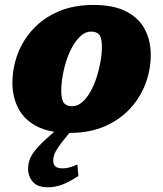

<svg xmlns="http://www.w3.org/2000/svg" viewBox="-20 -536 676 796"><path d="M367.5 -515.5Q452 -515.5 504.2 -488Q556.5 -460.5 580.8 -413.8Q605 -367 605 -309Q605 -246.5 583 -188.5Q561 -130.5 518.5 -84.8Q476 -39 413.5 -12Q351 15 269 15Q184.5 15 132.2 -12.5Q80 -40 55.8 -87Q31.5 -134 31.5 -191.5Q31.5 -254 53.2 -312Q75 -370 117.8 -416Q160.5 -462 223.2 -488.8Q286 -515.5 367.5 -515.5ZM279 -95.5Q300.5 -95.5 319.5 -111.5Q338.5 -127.5 353.8 -154Q369 -180.5 379.8 -213.2Q390.5 -246 396.5 -279.5Q402.5 -313 402.5 -342Q402.5 -378 391.8 -391.5Q381 -405 357.5 -405Q335.5 -405 316.8 -389Q298 -373 282.5 -346.5Q267 -320 256.2 -287.5Q245.5 -255 239.8 -221.5Q234 -188 234 -158.5Q234 -122.5 245 -109Q256 -95.5 279 -95.5ZM259.5 25.5Q234 55.5 221.2 74.8Q208.5 94 204.5 106.2Q200.5 118.5 200.5 129Q200.5 146 209.8 154Q219 162 240 162Q255 162 268 158.2Q281 154.5 301 146L305 193.5Q263.5 220.5 235 230.5Q206.5 240.5 179 240.5Q135.5 240.5 116 217.8Q96.5 195 96.5 164Q96.5 141.5 104.8 121.2Q113 101 135.8 75.5Q158.5 50 202 12.5L265 -42H313.5Z"/></svg>

Font: Newsreader 9pt ExtraBold
Style: Italic
Weight: 800
Italic angle: -17°
Designer: Hugues Gentile
Foundry: Production Type
Version: Version 1.003